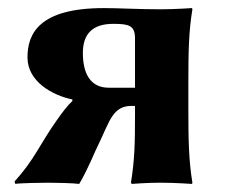

<svg xmlns="http://www.w3.org/2000/svg" viewBox="-20 -452 572 475"><path d="M159 -202C147 -191 134 -174 118 -151C78 -94 65 -57 16 -3L18 3C25 1 85 0 100 0C115 0 163 1 176 3C200 -38 211 -70 228 -104C251 -152 260 -190 305 -190H314V-169C314 -95 313 -57 304 0L306 3C306 3 343 0 377 0C412 0 455 3 455 3L456 0C447 -54 446 -108 446 -178V-251C446 -324 447 -375 456 -429L455 -432C455 -432 412 -429 377 -429C322 -429 274 -432 237 -432C76 -432 48 -368 48 -310C48 -250 110 -216 159 -206ZM314 -235H249C203 -235 185 -271 185 -321C185 -368 209 -393 260 -393C299 -393 314 -389 314 -357Z"/></svg>

Font: Libertinus Sans
Style: Bold
Weight: 700
Designer: Philipp H. Poll, Khaled Hosny
Foundry: Caleb Maclennan
Version: Version 7.050;RELEASE